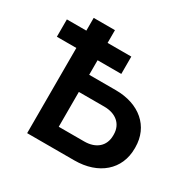

<svg xmlns="http://www.w3.org/2000/svg" viewBox="-156 -861 1017 1017"><g transform="rotate(30 352.0 -352.5)"><path d="M135 -705V-627H16V-521H135V0H424C571 0 669 -85 669 -214V-221C669 -349 572 -432 428 -432H265V-521H410V-627H265V-705ZM263 -113V-326H419C489 -326 536 -287 536 -223V-217C536 -152 490 -113 419 -113Z"/></g></svg>

Font: Fixel Display SemiBold
Style: Regular
Weight: 600
Designer: AlfaBravo + MacPaw
Foundry: Kyrylo Tkachov, Marchela Mozhyna, Serhii Makarenko, Maria Weinstein, Zakhar Kryvoshyya
Version: Version 1.211